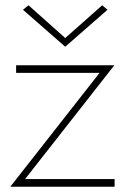

<svg xmlns="http://www.w3.org/2000/svg" viewBox="-20 -707 479 727"><path d="M227 -563 367 -687 387 -670 227 -530 67 -670 88 -687ZM357 -431H41V-460H413L75 -29H414V0H19Z"/></svg>

Font: Jost* Thin
Style: Regular
Weight: 200
Version: Version 3.7